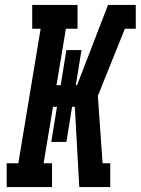

<svg xmlns="http://www.w3.org/2000/svg" viewBox="-20 -755 568 775"><path d="M7 0V-96H54L144 -639H110V-735H293V-639H246L208 -411H225L248 -553H309L286 -411H291L416 -735H528V-639H484L375 -368L394 -96H425V0H300L282 -324H271L248 -182H187L210 -324H194L156 -96H190V0Z"/></svg>

Font: Iosevka Gothic
Style: Bold Italic
Weight: 700
Italic angle: -9°
Monospace: yes
Designer: Belleve Invis
Foundry: Belleve Invis
Version: Version 15.5.1; ttfautohint (v1.8.4)